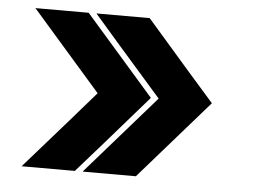

<svg xmlns="http://www.w3.org/2000/svg" viewBox="-42 -548 807 600"><g transform="rotate(5 361.5 -248.0)"><path d="M212.9 -496.1Q170.9 -496.1 45.9 -496.1Q100.6 -433.6 262.7 -248Q209 -185.5 45.9 0Q87.9 0 212.9 0Q267.6 -61.5 429.7 -248Q376 -309.6 212.9 -496.1ZM404.3 -496.1Q362.3 -496.1 237.3 -496.1Q291 -433.6 454.1 -248Q399.4 -185.5 237.3 0Q278.3 0 404.3 0Q458 -61.5 621.1 -248Q566.4 -309.6 404.3 -496.1Z"/></g></svg>

Font: BM-Biotif
Style: Bold
Weight: 400
Designer: Deni Anggara
Version: Version 1.000;PS 001.000;hotconv 1.0.88;makeotf.lib2.5.64776